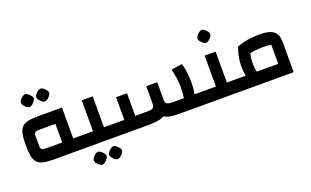

<svg xmlns="http://www.w3.org/2000/svg" viewBox="-98 -1234 3175 1960"><g transform="rotate(-20 1489.5 -253.5)"><path d="M549 0V-134H632V0ZM295 0Q227 0 183 -9.5Q139 -19 115 -44.5Q91 -70 82 -116Q73 -162 73 -235Q73 -308 82 -354Q91 -400 115 -425.5Q139 -451 183 -460.5Q227 -470 295 -470H552V0ZM252 -134H432V-336H252Q225 -336 212 -325.5Q199 -315 199 -292V-178Q199 -155 212 -144.5Q225 -134 252 -134ZM632 0V-134Q642 -134 647 -115.5Q652 -97 652 -67Q652 -36 647 -18Q642 0 632 0ZM244 -587Q231 -587 214.5 -599Q198 -611 186 -627.5Q174 -644 174 -657Q174 -671 186 -687Q198 -703 214.5 -715Q231 -727 244 -727Q258 -727 273.5 -715Q289 -703 301.5 -687Q314 -671 314 -657Q314 -645 301.5 -628Q289 -611 273 -599Q257 -587 244 -587ZM411 -587Q398 -587 381.5 -599Q365 -611 353 -627.5Q341 -644 341 -657Q341 -671 353 -687Q365 -703 381.5 -715Q398 -727 411 -727Q425 -727 440.5 -715Q456 -703 468.5 -687Q481 -671 481 -657Q481 -645 468.5 -628Q456 -611 440 -599Q424 -587 411 -587Z M886 0V-134H972V0ZM632 0V-134H830L767 -71V-470H886V0ZM632 0Q621 0 616.5 -18Q612 -36 612 -67Q612 -97 616.5 -115.5Q621 -134 632 -134ZM972 0V-134Q982 -134 987 -115.5Q992 -97 992 -67Q992 -36 987 -18Q982 0 972 0ZM742 220Q729 220 712.5 208Q696 196 684 179.5Q672 163 672 150Q672 136 684 120Q696 104 712.5 92Q729 80 742 80Q756 80 771.5 92Q787 104 799.5 120Q812 136 812 150Q812 162 799.5 179Q787 196 771 208Q755 220 742 220ZM909 220Q896 220 879.5 208Q863 196 851 179.5Q839 163 839 150Q839 136 851 120Q863 104 879.5 92Q896 80 909 80Q923 80 938.5 92Q954 104 966.5 120Q979 136 979 150Q979 162 966.5 179Q954 196 938 208Q922 220 909 220Z M1655 0 1805 -134H1967V0ZM1660 0Q1590 0 1546 -10Q1502 -20 1478 -44.5Q1454 -69 1444.5 -112.5Q1435 -156 1435 -223V-380H1554V-187Q1554 -155 1573 -144.5Q1592 -134 1630 -134H1753Q1758 -159 1760.5 -188.5Q1763 -218 1763 -257Q1763 -303 1755.5 -351.5Q1748 -400 1736 -451L1854 -469Q1863 -440 1869.5 -405Q1876 -370 1879 -333Q1882 -296 1882 -263Q1882 -161 1860 -103.5Q1838 -46 1789 -23Q1740 0 1660 0ZM972 0V-134H1107V-380H1226V0ZM1226 0V-134H1359Q1398 -134 1416.5 -144.5Q1435 -155 1435 -187V-380H1554V-223Q1554 -156 1544.5 -112.5Q1535 -69 1510.5 -44.5Q1486 -20 1438.5 -10Q1391 0 1315 0ZM972 0Q961 0 956.5 -18Q952 -36 952 -67Q952 -97 956.5 -115.5Q961 -134 972 -134ZM1967 0V-134Q1978 -134 1982.5 -115.5Q1987 -97 1987 -67Q1987 -36 1982.5 -18Q1978 0 1967 0Z M2221 0V-134H2307V0ZM1967 0V-134H2165L2102 -71V-470H2221V0ZM1967 0Q1956 0 1951.5 -18Q1947 -36 1947 -67Q1947 -97 1951.5 -115.5Q1956 -134 1967 -134ZM2307 0V-134Q2317 -134 2322 -115.5Q2327 -97 2327 -67Q2327 -36 2322 -18Q2317 0 2307 0ZM2162 -587Q2149 -587 2132.5 -599Q2116 -611 2104 -627.5Q2092 -644 2092 -657Q2092 -671 2104 -687Q2116 -703 2132.5 -715Q2149 -727 2162 -727Q2176 -727 2191.5 -715Q2207 -703 2219.5 -687Q2232 -671 2232 -657Q2232 -645 2219.5 -628Q2207 -611 2191 -599Q2175 -587 2162 -587Z M2307 0V-134H2779V-341Q2760 -345 2738.5 -346.5Q2717 -348 2688 -348Q2644 -348 2595.5 -342Q2547 -336 2500 -323L2453 -439Q2490 -454 2531 -463.5Q2572 -473 2615.5 -477.5Q2659 -482 2701 -482Q2772 -482 2815 -466.5Q2858 -451 2878 -418Q2898 -385 2898 -330V0ZM2466 -42Q2436 -76 2426 -127Q2416 -178 2416 -240Q2416 -293 2426 -341Q2436 -389 2453 -439L2573 -411Q2556 -362 2546 -322Q2536 -282 2536 -240Q2536 -202 2539 -173Q2542 -144 2549.5 -120Q2557 -96 2572 -74ZM2307 0Q2296 0 2291.5 -18Q2287 -36 2287 -67Q2287 -97 2291.5 -115.5Q2296 -134 2307 -134Z"/></g></svg>

Font: Changa ExtraLight SemiBold
Style: Regular
Weight: 600
Version: Version 3.002; ttfautohint (v1.8.2)